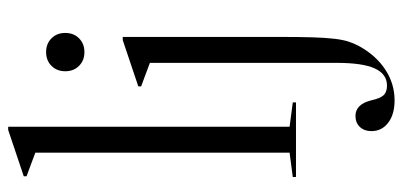

<svg xmlns="http://www.w3.org/2000/svg" viewBox="-284 -478 1008 481"><g transform="rotate(-90 220.5 -237.0)"><path d="M205 -8V0H18V-8L79 -16V-653L20 -675V-682L136 -721H144V-16ZM283 -578Q283 -599 296.5 -612.5Q310 -626 331 -626Q352 -626 365.5 -612.5Q379 -599 379 -578Q379 -557 365.5 -543.5Q352 -530 331 -530Q310 -530 296.5 -543.5Q283 -557 283 -578ZM304 -366 245 -388V-395L361 -434H369V-40Q369 9 368 41Q367 73 364.5 95Q362 117 357.5 131Q353 145 346 158Q323 200 287.5 223.5Q252 247 210 247Q175 247 154 231Q133 215 133 189Q133 171 143.5 160Q154 149 171 149Q200 149 210 188Q215 211 223 219.5Q231 228 247 228Q276 228 290 197.5Q304 167 304 102Z"/></g></svg>

Font: Libre Caslon Display
Style: Regular
Weight: 400
Designer: Pablo Impallari, Rodrigo Fuenzalida
Foundry: Pablo Impallari, Rodrigo Fuenzalida
Version: Version 1.002; ttfautohint (v1.5)